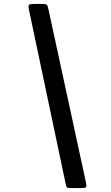

<svg xmlns="http://www.w3.org/2000/svg" viewBox="-20 -800 560 970"><path d="M225.5 -749.5 414.5 123Q418 140 415 145Q412 150 390 150H338.5Q319.5 150 316.8 145.2Q314 140.5 311 125L125.5 -754.5Q122.5 -771.5 126.8 -775.8Q131 -780 151 -780H194Q215.5 -780 218.8 -773.2Q222 -766.5 225.5 -749.5Z"/></svg>

Font: Besley* Condensed
Style: Bold Italic
Weight: 700
Width: 3
Italic angle: -13°
Designer: Owen Earl
Foundry: indestructible type*
Version: Version 3.000; ttfautohint (v1.8.3)